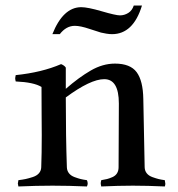

<svg xmlns="http://www.w3.org/2000/svg" viewBox="-20 -675 646 698"><path d="M295.9 -20Q298.8 -14.2 298.8 -7.8Q298.8 -2.9 295.9 2.9Q231.4 0 170.9 0Q111.3 0 46.9 2.9Q44.9 -4.9 44.9 -7.8Q44.9 -10.3 46.9 -20Q63 -22 73.2 -24.2Q83.5 -26.4 98.6 -31.2Q113.8 -36.1 121.6 -45.2Q129.4 -54.2 129.9 -66.9Q131.8 -115.2 131.8 -184.1Q131.8 -207 131.3 -262.2Q130.9 -317.4 130.9 -358.9Q103 -376 37.1 -378.9Q35.2 -386.7 35.2 -391.1Q35.2 -394 37.1 -401.9Q131.8 -411.6 202.1 -441.9Q214.4 -437 219.2 -429.2V-352.1Q266.6 -393.6 310.1 -418.7Q353.5 -443.8 397.9 -443.8Q453.6 -443.8 476.8 -412.6Q500 -381.3 501 -314.9L505.9 -66.9Q506.3 -54.2 513.4 -45.2Q520.5 -36.1 533.9 -31.2Q547.4 -26.4 556.2 -24.2Q564.9 -22 579.1 -20Q581.1 -10.3 581.1 -6.8Q581.1 -2.9 579.1 2.9Q516.1 0 462.9 0Q411.1 0 348.1 2.9Q346.2 -4.9 346.2 -8.8Q346.2 -12.2 348.1 -20Q360.8 -22 369.4 -24.2Q377.9 -26.4 388.9 -31.2Q399.9 -36.1 405.5 -45.2Q411.1 -54.2 411.1 -66.9L412.1 -298.8Q412.1 -387.2 358.9 -387.2Q309.1 -387.2 219.2 -320.8Q219.2 -178.7 223.1 -66.9Q223.6 -54.2 230.7 -45.2Q237.8 -36.1 251 -31.2Q264.2 -26.4 272.9 -24.2Q281.7 -22 295.9 -20ZM466.3 -654.8H496.1Q464.4 -550.8 387.2 -550.8Q377.9 -550.8 366.5 -552.7Q355 -554.7 346.9 -556.6Q338.9 -558.6 305.7 -569.8Q272.5 -581.1 252 -581.1Q220.7 -581.1 197.3 -550.8H170.4Q209.5 -648.9 275.4 -648.9Q298.8 -648.9 349.9 -634Q400.9 -619.1 416 -619.1Q432.1 -619.1 446.3 -627.9Q460.4 -636.7 466.3 -654.8Z"/></svg>

Font: Jacques Francois
Style: Regular
Weight: 400
Designer: Manvel Shmavonyan, Alexei Vanyashin
Foundry: Cyreal (www.cyreal.org)
Version: Version 1.003